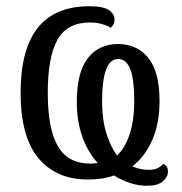

<svg xmlns="http://www.w3.org/2000/svg" viewBox="-20 -565 584 615"><path d="M451 30Q424 30 397.5 21.5Q371 13 345 -3Q310 10 261 10Q160 10 103 -58.5Q46 -127 46 -268Q46 -545 266 -545Q311 -545 329 -532.5Q347 -520 347 -502Q347 -494 343.5 -487.5Q340 -481 335 -476Q324 -483 306.5 -488Q289 -493 268 -493Q195 -493 164 -437.5Q133 -382 133 -268Q133 -152 165.5 -96.5Q198 -41 269 -41Q282 -41 293 -43Q261 -78 243.5 -127.5Q226 -177 226 -238Q226 -334 261.5 -379Q297 -424 358 -424Q419 -424 455 -379.5Q491 -335 491 -242Q491 -169 467.5 -116Q444 -63 404 -32Q429 -21 457 -21Q474 -21 485 -26.5Q496 -32 503 -40Q518 -34 518 -16Q518 2 501.5 16Q485 30 451 30ZM355 -67Q380 -90 395 -134.5Q410 -179 410 -242Q410 -310 397.5 -343Q385 -376 358 -376Q307 -376 307 -240Q307 -182 320.5 -138.5Q334 -95 355 -67Z"/></svg>

Font: Noto Serif Condensed
Style: Regular
Weight: 400
Width: 3
Designer: Monotype Design Team
Foundry: Monotype Imaging Inc.
Version: Version 2.013; ttfautohint (v1.8.4.7-5d5b)